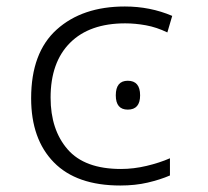

<svg xmlns="http://www.w3.org/2000/svg" viewBox="-20 -562 640 592"><path d="M504 -21V-74Q472 -60 432 -50.5Q392 -41 353 -41Q241 -41 188.5 -101.5Q136 -162 136 -261Q136 -370 196 -430Q256 -490 366 -490Q397 -490 430 -484Q463 -478 496 -462L511 -513Q443 -542 365 -542Q234 -542 155 -471Q76 -400 76 -259Q76 -133 146 -61.5Q216 10 351 10Q397 10 435.5 1Q474 -8 504 -21ZM412 -268Q412 -313 374 -313Q337 -313 337 -268Q337 -224 374 -224Q412 -224 412 -268Z"/></svg>

Font: Noto Sans Mono UI Light
Style: Regular
Weight: 300
Designer: Monotype Design team
Foundry: Monotype Imaging Inc.
Version: 1.000